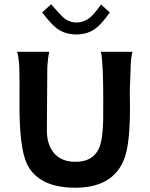

<svg xmlns="http://www.w3.org/2000/svg" viewBox="-20 -866 699 897"><path d="M452 -845 493 -808Q455 -754 428 -734Q390 -705 337 -705Q284 -705 246 -733Q218 -754 177 -808L219 -846Q257 -802 274 -786Q302 -761 337 -761Q375 -761 405 -788Q419 -799 452 -845ZM451 -624H599Q591 -598 590 -541Q585 -434 587 -395Q590 -195 559 -120Q506 11 332 11Q160 11 106 -100Q70 -176 71 -384Q72 -495 70 -554Q67 -602 60 -624H210Q203 -591 201 -553Q199 -307 199 -257Q199 -189 233.5 -149.5Q268 -110 333 -110Q413 -110 442 -172Q460 -212 462 -302Q464 -514 457 -581Q456 -607 451 -624Z"/></svg>

Font: GFS Neohellenic Rg
Style: Bold
Weight: 700
Designer: Designed by Takis Katsoulidis and George D. Matthiopoulos.
Foundry: Designed by Takis Katsoulidis and George D. Matthiopoulos.
Version: Version 1.0